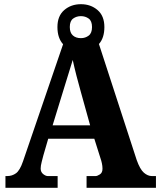

<svg xmlns="http://www.w3.org/2000/svg" viewBox="-20 -896 764 916"><path d="M6 0V-56H14Q38 -56 56.5 -69.5Q75 -83 90 -127L281 -685Q268 -699 261 -719.5Q254 -740 254 -767Q254 -820 286.5 -848Q319 -876 366 -876Q413 -876 445.5 -848Q478 -820 478 -767Q478 -715 452 -686L632 -133Q648 -88 666.5 -72Q685 -56 705 -56H724V0H393V-56H436Q444 -56 456.5 -64Q469 -72 469 -91Q469 -104 466 -117.5Q463 -131 460 -139L430 -234H210L187 -155Q184 -143 179 -124Q174 -105 174 -92Q174 -75 186 -65.5Q198 -56 208 -56H255V0ZM366 -714Q387 -714 403 -726Q419 -738 419 -767Q419 -796 403 -807.5Q387 -819 366 -819Q345 -819 329 -807.5Q313 -796 313 -767Q313 -740 327.5 -727Q342 -714 366 -714ZM231 -298H410L365 -460Q356 -491 345 -534Q334 -577 327 -610Q321 -591 313 -564.5Q305 -538 296.5 -511Q288 -484 282 -464Z"/></svg>

Font: Noto Serif Ethiopic SemiCondensed ExtraBold
Style: Regular
Weight: 800
Width: 4
Designer: Monotype Design Team
Foundry: Monotype Imaging Inc.
Version: Version 2.102; ttfautohint (v1.8.4.7-5d5b)